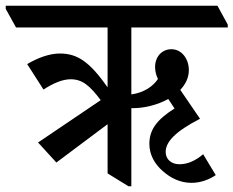

<svg xmlns="http://www.w3.org/2000/svg" viewBox="-62 -644 816 671"><path d="M135 -76 314 -210V-38L387 7H397V-266C399 -266 401 -266 403 -266C442 -266 488 -277 526 -298L548 -265C485 -225 460 -190 460 -141C460 -104 478 -71 507 -46C535 -21 569 -5 607 -5C639 -5 668 -16 692 -32L648 -105C622 -83 595 -70 565 -70C537 -70 517 -87 517 -113C517 -148 550 -184 637 -229L568 -330C586 -349 598 -372 598 -399C598 -437 574 -472 537 -472C504 -472 480 -446 480 -410C480 -394 484 -380 490 -368C472 -341 440 -320 397 -314V-548H734V-558L698 -624H-42V-613L-6 -548H314V-339C251 -428 209 -457 147 -457C111 -457 70 -442 33 -420L90 -331C124 -353 156 -367 185 -367C227 -367 253 -343 290 -294L71 -146Z"/></svg>

Font: Noto Serif Devanagari Condensed Medium
Style: Regular
Weight: 500
Width: 3
Designer: Universal Thirst, Indian Type Foundry and the Monotype Design Team
Foundry: Monotype Imaging Inc.
Version: Version 2.004